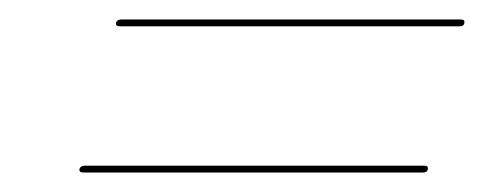

<svg xmlns="http://www.w3.org/2000/svg" viewBox="-20 -442 497 197"><path d="M99 -418.5Q100 -422 104.5 -422H453Q457 -422 456.5 -418.5Q456 -415 451.5 -415H103Q98.5 -415 99 -418.5ZM61.5 -268.5Q62.5 -272 67 -272H415.5Q419.5 -272 419 -268.5Q418.5 -265 414 -265H65.5Q61 -265 61.5 -268.5Z"/></svg>

Font: Fraunces 144pt
Style: Italic
Weight: 400
Italic angle: -16°
Version: Version 1.000;[b76b70a41]